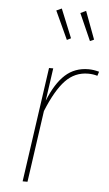

<svg xmlns="http://www.w3.org/2000/svg" viewBox="-55 -828 492 865"><g transform="rotate(5 190.5 -395.5)"><path d="M381 -522 375 -503Q355 -509 333 -509Q273 -509 230.5 -464.5Q188 -420 149 -324L103 0H81L155 -519H174L153 -371Q185 -451 228 -490Q271 -529 333 -529Q355 -529 381 -522ZM242 -661 224 -652 165 -780 189 -791ZM346 -664 328 -656 274 -778 299 -790Z"/></g></svg>

Font: FiraGO Thin
Style: Italic
Weight: 100
Italic angle: -8°
Designer: bBox Type GmbH
Foundry: bBox Type GmbH
Version: Version 1.001